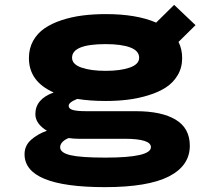

<svg xmlns="http://www.w3.org/2000/svg" viewBox="-20 -570 890 790"><path d="M415 -154.5Q350.5 -154.5 298 -163Q262.5 -149 262.5 -134.5Q262.5 -122.5 279.8 -117.5Q297 -112.5 335 -112.5H539Q645 -112.5 703 -77.5Q761 -42.5 761 29.5Q761 112 674.8 156Q588.5 200 412 200Q81 200 81 64.5Q81 29 108.2 5Q135.5 -19 173 -32Q125.5 -61 125.5 -100.5Q125.5 -162.5 201 -189.5Q99 -234.5 99 -331Q99 -370.5 116.2 -401.8Q133.5 -433 163 -453.2Q192.5 -473.5 233.5 -487Q274.5 -500.5 319.2 -506.2Q364 -512 415 -512Q542 -512 622.5 -477L696.5 -550L784.5 -466.5L714.5 -397.5Q729.5 -368 729.5 -331Q729.5 -291.5 711 -260.5Q692.5 -229.5 662.2 -210Q632 -190.5 590.2 -177.8Q548.5 -165 505.5 -159.8Q462.5 -154.5 415 -154.5ZM415 -278.5Q475.5 -278.5 514 -292Q552.5 -305.5 552.5 -332.5Q552.5 -361 515.8 -374.8Q479 -388.5 415 -388.5Q276.5 -388.5 276.5 -332.5Q276.5 -305.5 315 -292Q353.5 -278.5 415 -278.5ZM227.5 36Q227.5 58.5 270 68.5Q312.5 78.5 413.5 78.5Q601 78.5 601 35.5Q601 1 492.5 1H303Q283 1 262.5 -2Q247 4 237.2 14Q227.5 24 227.5 36Z"/></svg>

Font: League Mono Wide
Style: Bold
Weight: 700
Width: 8
Designer: Tyler Finck
Foundry: The League of Moveable Type / Tyler Finck
Version: Version 2.210